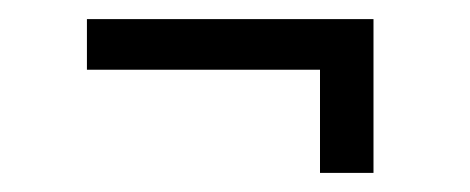

<svg xmlns="http://www.w3.org/2000/svg" viewBox="-20 -451 492 201"><path d="M315 -270V-378H71V-431H371V-270Z"/></svg>

Font: Archivo ExtraCondensed ExtraLight
Style: Regular
Weight: 250
Width: 2
Designer: Hector Gatti
Foundry: Omnibus-Type
Version: Version 2.001